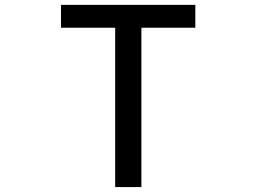

<svg xmlns="http://www.w3.org/2000/svg" viewBox="-20 -759 1040 779"><path d="M772.5 -739.3V-646.5H553.7V0H447.3V-646.5H227.5V-739.3Z"/></svg>

Font: RobotoJAA
Style: Medium
Weight: 500
Version: Version 2.05; 2016-11-05